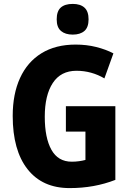

<svg xmlns="http://www.w3.org/2000/svg" viewBox="-20 -952 667 982"><path d="M317 -409H570V-32Q516 -11 458 -0.5Q400 10 336 10Q197 10 121 -86.5Q45 -183 45 -359Q45 -471 82.5 -553Q120 -635 192 -679.5Q264 -724 367 -724Q423 -724 472.5 -711.5Q522 -699 560 -679L514 -551Q482 -570 446 -580Q410 -590 371 -590Q291 -590 250 -527.5Q209 -465 209 -355Q209 -247 243 -186Q277 -125 347 -125Q366 -125 384 -127.5Q402 -130 417 -134V-279H317ZM352 -932Q391 -932 412 -913Q433 -894 433 -853Q433 -812 411.5 -793.5Q390 -775 352 -775Q314 -775 292 -793.5Q270 -812 270 -853Q270 -895 291 -913.5Q312 -932 352 -932Z"/></svg>

Font: Noto Sans Arabic UI Cn XBd
Style: Regular
Weight: 800
Width: 3
Designer: Monotype Design Team, Nadine Chahine and Nizar Qandah
Foundry: Monotype Imaging Inc.
Version: Version 2.010; ttfautohint (v1.8.4.7-5d5b)